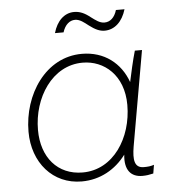

<svg xmlns="http://www.w3.org/2000/svg" viewBox="-51 -750 720 802"><g transform="rotate(-5 308.5 -349.0)"><path d="M514 4C530 4 543 2 560 -2L566 -38C551 -33 540 -32 523 -32C483 -32 479 -67 488 -121L558 -520H528C517 -483 504 -424 497 -391C468 -472 400 -526 306 -526C154 -526 56 -377 56 -221C56 -91 139 5 260 5C337 5 402 -32 446 -91C439 -27 466 4 514 4ZM306 -489C396 -489 477 -422 477 -297C477 -159 396 -32 267 -32C162 -32 96 -110 96 -225C96 -360 178 -489 306 -489ZM202 -622H238C248 -654 268 -670 290 -670C311 -670 328 -655 345 -642C370 -623 389 -614 410 -614C452 -614 485 -645 500 -696H464C455 -665 436 -648 412 -648C392 -648 376 -661 357 -675C332 -695 312 -703 289 -703C248 -703 216 -672 202 -622Z"/></g></svg>

Font: Fixel Text 20240404 ExtraLight
Style: Italic
Weight: 200
Width: 4
Italic angle: -10°
Designer: AlfaBravo + MacPaw
Foundry: Kyrylo Tkachov, Marchela Mozhyna, Serhii Makarenko, Maria Weinstein, Zakhar Kryvoshyya
Version: Version 1.211;Glyphs 3.2 (3225)